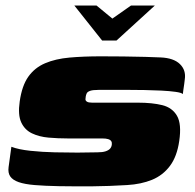

<svg xmlns="http://www.w3.org/2000/svg" viewBox="-20 -667 702 692"><path d="M248 -647H328L385 -600L452 -647H538L400 -521H348ZM21 -138Q47 -128 89.5 -123.5Q132 -119 177.5 -118Q223 -117 259 -117Q273 -117 295.5 -117.5Q318 -118 331 -118Q349 -118 360 -121.5Q371 -125 376.5 -131Q382 -137 383 -146Q384 -153 381 -158Q378 -163 370 -165.5Q362 -168 349 -168Q340 -168 327 -168Q314 -168 290.5 -168Q267 -168 225 -168Q189 -168 155 -171Q121 -174 95 -186.5Q69 -199 56.5 -226Q44 -253 51 -301Q59 -358 82 -390.5Q105 -423 142.5 -439Q180 -455 230.5 -459.5Q281 -464 344 -464Q382 -464 424.5 -463.5Q467 -463 503.5 -462Q540 -461 559 -460Q606 -458 628.5 -436Q651 -414 646 -381Q646 -377 644 -364.5Q642 -352 640.5 -340.5Q639 -329 639 -328Q634 -333 612.5 -336Q591 -339 561 -340.5Q531 -342 501 -342.5Q471 -343 448 -343H335Q314 -343 304.5 -339.5Q295 -336 292.5 -330.5Q290 -325 289 -319Q288 -314 288 -309Q288 -304 293.5 -300.5Q299 -297 312 -297Q389 -297 431 -297Q473 -297 477 -297Q529 -297 565 -288Q601 -279 618 -249.5Q635 -220 626 -159Q618 -103 592.5 -69Q567 -35 528 -19Q489 -3 438 0Q372 4 314.5 4.5Q257 5 192 4Q141 3 105 0Q69 -3 47.5 -10.5Q26 -18 17 -31Q8 -44 11 -65Z"/></svg>

Font: Genos Thin Black
Style: Italic
Weight: 900
Italic angle: -8°
Version: Version 1.010